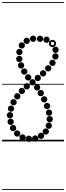

<svg xmlns="http://www.w3.org/2000/svg" viewBox="-25 -1349 630 1832"><path d="M230.6 -496Q218 -496 209.2 -504.7Q200.5 -513.4 200.5 -525.9Q200.5 -538.5 209.2 -547.2Q217.9 -556 230.4 -556Q243 -556 251.8 -547.3Q260.5 -538.6 260.5 -526.1Q260.5 -513.5 251.8 -504.8Q243.1 -496 230.6 -496ZM183.6 -451Q171 -451 162.2 -459.7Q153.5 -468.4 153.5 -480.9Q153.5 -493.5 162.2 -502.2Q170.9 -511 183.4 -511Q196 -511 204.8 -502.3Q213.5 -493.6 213.5 -481.1Q213.5 -468.5 204.8 -459.8Q196.1 -451 183.6 -451ZM140.1 -400Q127.5 -400 118.8 -408.7Q110 -417.4 110 -429.9Q110 -442.5 118.7 -451.2Q127.4 -460 139.9 -460Q152.5 -460 161.2 -451.3Q170 -442.6 170 -430.1Q170 -417.5 161.3 -408.8Q152.6 -400 140.1 -400ZM104.6 -343.5Q92 -343.5 83.2 -352.2Q74.5 -360.9 74.5 -373.4Q74.5 -386 83.2 -394.8Q91.9 -403.5 104.4 -403.5Q117 -403.5 125.8 -394.8Q134.5 -386.1 134.5 -373.6Q134.5 -361 125.8 -352.2Q117.1 -343.5 104.6 -343.5ZM80.1 -282.5Q67.5 -282.5 58.8 -291.2Q50 -299.9 50 -312.4Q50 -325 58.7 -333.8Q67.4 -342.5 79.9 -342.5Q92.5 -342.5 101.2 -333.8Q110 -325.1 110 -312.6Q110 -300 101.3 -291.2Q92.6 -282.5 80.1 -282.5ZM70.1 -219.5Q57.5 -219.5 48.8 -228.2Q40 -236.9 40 -249.4Q40 -262 48.7 -270.8Q57.4 -279.5 69.9 -279.5Q82.5 -279.5 91.2 -270.8Q100 -262.1 100 -249.6Q100 -237 91.3 -228.2Q82.6 -219.5 70.1 -219.5ZM76.6 -156.5Q64 -156.5 55.2 -165.2Q46.5 -173.9 46.5 -186.4Q46.5 -199 55.2 -207.8Q63.9 -216.5 76.4 -216.5Q89 -216.5 97.8 -207.8Q106.5 -199.1 106.5 -186.6Q106.5 -174 97.8 -165.2Q89.1 -156.5 76.6 -156.5ZM100.1 -97Q87.5 -97 78.8 -105.7Q70 -114.4 70 -126.9Q70 -139.5 78.7 -148.2Q87.4 -157 99.9 -157Q112.5 -157 121.2 -148.3Q130 -139.6 130 -127.1Q130 -114.5 121.3 -105.8Q112.6 -97 100.1 -97ZM139.1 -45Q126.5 -45 117.8 -53.7Q109 -62.4 109 -74.9Q109 -87.5 117.7 -96.2Q126.4 -105 138.9 -105Q151.5 -105 160.2 -96.3Q169 -87.6 169 -75.1Q169 -62.5 160.3 -53.8Q151.6 -45 139.1 -45ZM190.6 -7Q178 -7 169.2 -15.7Q160.5 -24.4 160.5 -36.9Q160.5 -49.5 169.2 -58.2Q177.9 -67 190.4 -67Q203 -67 211.8 -58.3Q220.5 -49.6 220.5 -37.1Q220.5 -24.5 211.8 -15.8Q203.1 -7 190.6 -7ZM250.1 5Q237.5 5 228.8 -3.7Q220 -12.4 220 -24.9Q220 -37.5 228.7 -46.2Q237.4 -55 249.9 -55Q262.5 -55 271.2 -46.3Q280 -37.6 280 -25.1Q280 -12.5 271.3 -3.8Q262.6 5 250.1 5ZM311.1 2.5Q298.5 2.5 289.8 -6.2Q281 -14.9 281 -27.4Q281 -40 289.7 -48.8Q298.4 -57.5 310.9 -57.5Q323.5 -57.5 332.2 -48.8Q341 -40.1 341 -27.6Q341 -15 332.3 -6.2Q323.6 2.5 311.1 2.5ZM366.6 -23Q354 -23 345.2 -31.7Q336.5 -40.4 336.5 -52.9Q336.5 -65.5 345.2 -74.2Q353.9 -83 366.4 -83Q379 -83 387.8 -74.3Q396.5 -65.6 396.5 -53.1Q396.5 -40.5 387.8 -31.8Q379.1 -23 366.6 -23ZM412.1 -64Q399.5 -64 390.8 -72.7Q382 -81.4 382 -93.9Q382 -106.5 390.7 -115.2Q399.4 -124 411.9 -124Q424.5 -124 433.2 -115.3Q442 -106.6 442 -94.1Q442 -81.5 433.3 -72.8Q424.6 -64 412.1 -64ZM440.6 -120Q428 -120 419.2 -128.7Q410.5 -137.4 410.5 -149.9Q410.5 -162.5 419.2 -171.2Q427.9 -180 440.4 -180Q453 -180 461.8 -171.3Q470.5 -162.6 470.5 -150.1Q470.5 -137.5 461.8 -128.8Q453.1 -120 440.6 -120ZM449.6 -182Q437 -182 428.2 -190.7Q419.5 -199.4 419.5 -211.9Q419.5 -224.5 428.2 -233.2Q436.9 -242 449.4 -242Q462 -242 470.8 -233.3Q479.5 -224.6 479.5 -212.1Q479.5 -199.5 470.8 -190.8Q462.1 -182 449.6 -182ZM443.1 -244Q430.5 -244 421.8 -252.7Q413 -261.4 413 -273.9Q413 -286.5 421.7 -295.2Q430.4 -304 442.9 -304Q455.5 -304 464.2 -295.3Q473 -286.6 473 -274.1Q473 -261.5 464.3 -252.8Q455.6 -244 443.1 -244ZM424.1 -307.5Q411.5 -307.5 402.8 -316.2Q394 -324.9 394 -337.4Q394 -350 402.7 -358.8Q411.4 -367.5 423.9 -367.5Q436.5 -367.5 445.2 -358.8Q454 -350.1 454 -337.6Q454 -325 445.3 -316.2Q436.6 -307.5 424.1 -307.5ZM396.6 -371Q384 -371 375.2 -379.7Q366.5 -388.4 366.5 -400.9Q366.5 -413.5 375.2 -422.2Q383.9 -431 396.4 -431Q409 -431 417.8 -422.3Q426.5 -413.6 426.5 -401.1Q426.5 -388.5 417.8 -379.8Q409.1 -371 396.6 -371ZM363.6 -431Q351 -431 342.2 -439.7Q333.5 -448.4 333.5 -460.9Q333.5 -473.5 342.2 -482.2Q350.9 -491 363.4 -491Q376 -491 384.8 -482.3Q393.5 -473.6 393.5 -461.1Q393.5 -448.5 384.8 -439.8Q376.1 -431 363.6 -431ZM329.1 -485Q316.5 -485 307.8 -493.7Q299 -502.4 299 -514.9Q299 -527.5 307.7 -536.2Q316.4 -545 328.9 -545Q341.5 -545 350.2 -536.3Q359 -527.6 359 -515.1Q359 -502.5 350.3 -493.8Q341.6 -485 329.1 -485ZM286.1 -534Q273.5 -534 264.8 -542.7Q256 -551.4 256 -563.9Q256 -576.5 264.7 -585.2Q273.4 -594 285.9 -594Q298.5 -594 307.2 -585.3Q316 -576.6 316 -564.1Q316 -551.5 307.3 -542.8Q298.6 -534 286.1 -534ZM335.6 -575Q323 -575 314.2 -583.7Q305.5 -592.4 305.5 -604.9Q305.5 -617.5 314.2 -626.2Q322.9 -635 335.4 -635Q348 -635 356.8 -626.3Q365.5 -617.6 365.5 -605.1Q365.5 -592.5 356.8 -583.8Q348.1 -575 335.6 -575ZM386.1 -619Q373.5 -619 364.8 -627.7Q356 -636.4 356 -648.9Q356 -661.5 364.7 -670.2Q373.4 -679 385.9 -679Q398.5 -679 407.2 -670.3Q416 -661.6 416 -649.1Q416 -636.5 407.3 -627.8Q398.6 -619 386.1 -619ZM435.1 -667Q422.5 -667 413.8 -675.7Q405 -684.4 405 -696.9Q405 -709.5 413.7 -718.2Q422.4 -727 434.9 -727Q447.5 -727 456.2 -718.3Q465 -709.6 465 -697.1Q465 -684.5 456.3 -675.8Q447.6 -667 435.1 -667ZM476.1 -719.5Q463.5 -719.5 454.8 -728.2Q446 -736.9 446 -749.4Q446 -762 454.7 -770.8Q463.4 -779.5 475.9 -779.5Q488.5 -779.5 497.2 -770.8Q506 -762.1 506 -749.6Q506 -737 497.3 -728.2Q488.6 -719.5 476.1 -719.5ZM503.6 -780.5Q491 -780.5 482.2 -789.2Q473.5 -797.9 473.5 -810.4Q473.5 -823 482.2 -831.8Q490.9 -840.5 503.4 -840.5Q516 -840.5 524.8 -831.8Q533.5 -823.1 533.5 -810.6Q533.5 -798 524.8 -789.2Q516.1 -780.5 503.6 -780.5ZM505.1 -844Q492.5 -844 483.8 -852.7Q475 -861.4 475 -873.9Q475 -886.5 483.7 -895.2Q492.4 -904 504.9 -904Q517.5 -904 526.2 -895.3Q535 -886.6 535 -874.1Q535 -861.5 526.3 -852.8Q517.6 -844 505.1 -844ZM419.1 -940Q406.5 -940 397.8 -948.7Q389 -957.4 389 -969.9Q389 -982.5 397.7 -991.2Q406.4 -1000 418.9 -1000Q431.5 -1000 440.2 -991.3Q449 -982.6 449 -970.1Q449 -957.5 440.3 -948.8Q431.6 -940 419.1 -940ZM357.1 -949Q344.5 -949 335.8 -957.7Q327 -966.4 327 -978.9Q327 -991.5 335.7 -1000.2Q344.4 -1009 356.9 -1009Q369.5 -1009 378.2 -1000.3Q387 -991.6 387 -979.1Q387 -966.5 378.3 -957.8Q369.6 -949 357.1 -949ZM291.1 -949.5Q278.5 -949.5 269.8 -958.2Q261 -966.9 261 -979.4Q261 -992 269.7 -1000.8Q278.4 -1009.5 290.9 -1009.5Q303.5 -1009.5 312.2 -1000.8Q321 -992.1 321 -979.6Q321 -967 312.3 -958.2Q303.6 -949.5 291.1 -949.5ZM230.1 -929.5Q217.5 -929.5 208.8 -938.2Q200 -946.9 200 -959.4Q200 -972 208.7 -980.8Q217.4 -989.5 229.9 -989.5Q242.5 -989.5 251.2 -980.8Q260 -972.1 260 -959.6Q260 -947 251.3 -938.2Q242.6 -929.5 230.1 -929.5ZM183.1 -885.5Q170.5 -885.5 161.8 -894.2Q153 -902.9 153 -915.4Q153 -928 161.7 -936.8Q170.4 -945.5 182.9 -945.5Q195.5 -945.5 204.2 -936.8Q213 -928.1 213 -915.6Q213 -903 204.3 -894.2Q195.6 -885.5 183.1 -885.5ZM160.1 -822.5Q147.5 -822.5 138.8 -831.2Q130 -839.9 130 -852.4Q130 -865 138.7 -873.8Q147.4 -882.5 159.9 -882.5Q172.5 -882.5 181.2 -873.8Q190 -865.1 190 -852.6Q190 -840 181.3 -831.2Q172.6 -822.5 160.1 -822.5ZM159.1 -756.5Q146.5 -756.5 137.8 -765.2Q129 -773.9 129 -786.4Q129 -799 137.7 -807.8Q146.4 -816.5 158.9 -816.5Q171.5 -816.5 180.2 -807.8Q189 -799.1 189 -786.6Q189 -774 180.3 -765.2Q171.6 -756.5 159.1 -756.5ZM176.1 -695Q163.5 -695 154.8 -703.7Q146 -712.4 146 -724.9Q146 -737.5 154.7 -746.2Q163.4 -755 175.9 -755Q188.5 -755 197.2 -746.3Q206 -737.6 206 -725.1Q206 -712.5 197.3 -703.8Q188.6 -695 176.1 -695ZM206.6 -636.5Q194 -636.5 185.2 -645.2Q176.5 -653.9 176.5 -666.4Q176.5 -679 185.2 -687.8Q193.9 -696.5 206.4 -696.5Q219 -696.5 227.8 -687.8Q236.5 -679.1 236.5 -666.6Q236.5 -654 227.8 -645.2Q219.1 -636.5 206.6 -636.5ZM244.1 -580.5Q231.5 -580.5 222.8 -589.2Q214 -597.9 214 -610.4Q214 -623 222.7 -631.8Q231.4 -640.5 243.9 -640.5Q256.5 -640.5 265.2 -631.8Q274 -623.1 274 -610.6Q274 -598 265.3 -589.2Q256.6 -580.5 244.1 -580.5ZM476.2 -899.5Q462 -899.5 451.8 -909.7Q441.5 -919.8 441.5 -934.2Q441.5 -948.5 451.7 -958.5Q461.8 -968.5 476.2 -968.5Q490.5 -968.5 500.5 -958.4Q510.5 -948.4 510.5 -934.2Q510.5 -920 500.4 -909.8Q490.4 -899.5 476.2 -899.5ZM476.2 -917.5Q483 -917.5 487.8 -922.4Q492.5 -927.3 492.5 -934Q492.5 -941 487.7 -945.8Q482.9 -950.5 476 -950.5Q469.5 -950.5 464.5 -945.8Q459.5 -941 459.5 -934Q459.5 -927.3 464.5 -922.4Q469.5 -917.5 476.2 -917.5ZM-5 455H585.5V463H-5ZM-5 -16H585.5V0H-5ZM-5 -549H585.5V-541H-5ZM-5 -1329H585.5V-1321H-5Z"/></svg>

Font: Edu SA Dotted Guide
Style: Regular
Weight: 400
Designer: Tina and Corey Anderson, Eben Sorkin, Mirko Velimirovic
Foundry: Google for Education
Version: Version 2.000